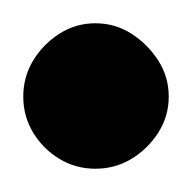

<svg xmlns="http://www.w3.org/2000/svg" viewBox="-32 -703 165 165"><path d="M-12 -620Q-12 -603 -3.5 -589Q5 -575 19 -566.5Q33 -558 50 -558Q67 -558 81 -566.5Q95 -575 104 -589Q113 -603 113 -620Q113 -637 104 -651Q95 -665 81 -674Q67 -683 50 -683Q33 -683 19 -674Q5 -665 -3.5 -651Q-12 -637 -12 -620Z"/></svg>

Font: Linefont Medium
Style: Regular
Weight: 500
Monospace: yes
Version: Version 3.002;gftools[0.9.33]